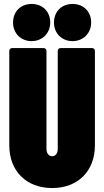

<svg xmlns="http://www.w3.org/2000/svg" viewBox="-20 -943 527 971"><path d="M140 -735C194 -735 234 -775 234 -829C234 -885 195 -923 140 -923C85 -923 46 -885 46 -829C46 -775 85 -735 140 -735ZM347 -735C401 -735 441 -775 441 -829C441 -885 402 -923 347 -923C292 -923 253 -885 253 -829C253 -775 292 -735 347 -735ZM244 8C374 8 460 -78 460 -208V-685C460 -694 454 -700 445 -700H287C278 -700 272 -694 272 -685V-190C272 -168 261 -153 244 -153C226 -153 215 -168 215 -190V-685C215 -694 209 -700 200 -700H42C33 -700 27 -694 27 -685V-208C27 -78 113 8 244 8Z"/></svg>

Font: Barlow Condensed Black
Style: Regular
Weight: 900
Width: 3
Designer: Jeremy Tribby
Foundry: Tribby Type
Version: Version 1.422;hotconv 1.0.109;makeotfexe 2.5.65596